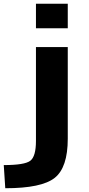

<svg xmlns="http://www.w3.org/2000/svg" viewBox="-54 -770 471 1020"><path d="M137 -21V-520H306V-33Q306 120 236.5 175Q167 230 -26 230L-34 107Q77 107 107 84Q137 61 137 -21ZM137 -620V-750H306V-620Z"/></svg>

Font: M PLUS 1p ExtraBold
Style: Regular
Weight: 800
Version: Version 1.062